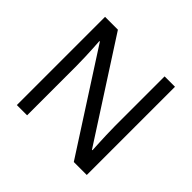

<svg xmlns="http://www.w3.org/2000/svg" viewBox="-169 -906 1099 1099"><g transform="rotate(45 380.0 -357.0)"><path d="M663 0H558L176 -593H172Q174 -570 175.5 -538.5Q177 -507 178.5 -471.5Q180 -436 180 -399V0H97V-714H201L582 -123H586Q585 -139 583.5 -171Q582 -203 580.5 -241Q579 -279 579 -311V-714H663Z"/></g></svg>

Font: ltelugu05
Style: Book
Weight: 400
Designer: Jelle Bosma - Monotype Design Team
Foundry: Monotype Imaging Inc.
Version: Version 2.003